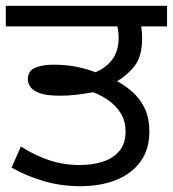

<svg xmlns="http://www.w3.org/2000/svg" viewBox="-27 -642 596 662"><path d="M250 0Q183 0 122.5 -18Q62 -36 13 -64L45 -137Q93 -106 143 -89.5Q193 -73 248 -73Q292 -73 327.5 -84.5Q363 -96 384.5 -121.5Q406 -147 406 -189Q406 -222 392 -247Q378 -272 353 -291.5Q328 -311 294 -324Q272 -320 242 -316Q212 -312 181 -312Q135 -312 111 -320.5Q87 -329 78 -342Q69 -355 69 -369Q69 -398 94.5 -408.5Q120 -419 157 -419Q197 -419 232.5 -412.5Q268 -406 302 -393Q337 -407 359.5 -436Q382 -465 382 -512Q382 -526 379.5 -542.5Q377 -559 370 -578L414 -551H-7V-622H549V-551H424L455 -576Q459 -560 461 -542.5Q463 -525 463 -511Q463 -449 438.5 -416.5Q414 -384 377 -362Q410 -344 435 -320Q460 -296 474 -264Q488 -232 488 -188Q488 -127 457.5 -85Q427 -43 373.5 -21.5Q320 0 250 0Z"/></svg>

Font: lgurmukhi25
Style: Book
Weight: 400
Designer: Jelle Bosma - Monotype Design Team
Foundry: Monotype Imaging Inc.
Version: Version 2.003